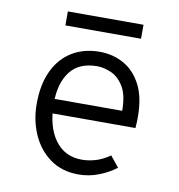

<svg xmlns="http://www.w3.org/2000/svg" viewBox="-78 -741 771 825"><g transform="rotate(10 308.0 -329.0)"><path d="M318 12Q245.5 12 194.2 -25Q143 -62 116 -123Q89 -184 89 -256Q89 -341 117.5 -400.8Q146 -460.5 197.5 -491.8Q249 -523 318 -523Q374.5 -523 422 -497Q469.5 -471 498.2 -416.5Q527 -362 527 -276Q527 -268 526.8 -255.8Q526.5 -243.5 525 -227H145V-290H456Q456 -358.5 433.5 -395.2Q411 -432 378.8 -446Q346.5 -460 318 -460Q238 -460 199.5 -409Q161 -358 161 -273Q161 -170.5 203.5 -111.8Q246 -53 321 -53Q350.5 -53 381.5 -62.2Q412.5 -71.5 443 -93L481 -46Q449.5 -21.5 407 -4.8Q364.5 12 318 12ZM152 -609V-670H482V-609Z"/></g></svg>

Font: Overpass Mono Light Light
Style: Regular
Weight: 300
Monospace: yes
Version: Version 4.000